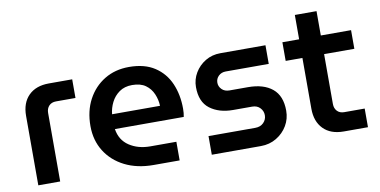

<svg xmlns="http://www.w3.org/2000/svg" viewBox="-65 -816 1967 994"><g transform="rotate(-10 919.0 -319.0)"><path d="M65 0V-365Q65 -433 103.5 -471.5Q142 -510 210 -510H333V-412H231Q207 -412 193.5 -397.5Q180 -383 180 -360V0Z M671 0Q585 0 520.5 -32.5Q456 -65 420 -122.5Q384 -180 384 -255Q384 -334 416 -394Q448 -454 504 -488Q560 -522 633 -522Q715 -522 768 -487Q821 -452 846.5 -393Q872 -334 872 -261Q872 -237 868 -218H506Q515 -159 561 -128.5Q607 -98 671 -98H808V0ZM505 -296H757Q756 -328 743 -358.5Q730 -389 703.5 -408Q677 -427 633 -427Q593 -427 565.5 -407.5Q538 -388 523 -358Q508 -328 505 -296Z M977 0V-98H1223Q1250 -98 1266.5 -114.5Q1283 -131 1283 -154Q1283 -176 1267.5 -192.5Q1252 -209 1226 -209H1126Q1052 -209 1004.5 -245Q957 -281 957 -359Q957 -399 977.5 -433.5Q998 -468 1033 -489Q1068 -510 1112 -510H1349V-412H1123Q1100 -412 1085 -397.5Q1070 -383 1070 -362Q1070 -342 1085 -327Q1100 -312 1125 -312H1222Q1304 -312 1350 -274Q1396 -236 1396 -158Q1396 -115 1375 -79.5Q1354 -44 1317.5 -22Q1281 0 1235 0Z M1671 0Q1602 0 1564 -39Q1526 -78 1526 -145V-412H1438V-510H1526V-638H1640V-510H1799V-412H1640V-150Q1640 -127 1653.5 -112.5Q1667 -98 1691 -98H1798V0Z"/></g></svg>

Font: MuseoModerno Medium
Style: Regular
Weight: 500
Designer: Pablo Cosgaya, Héctor Gatti, Marcela Romero, and the Authors of The MuseoModerno Project.
Foundry: Omnibus-Type Team
Version: Version 1.001